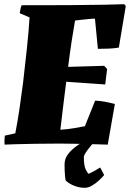

<svg xmlns="http://www.w3.org/2000/svg" viewBox="-20 -685 620 916"><path d="M2 5Q1 -6 1.5 -17Q2 -28 3 -38L53 -49Q64 -105 73.5 -170Q83 -235 90 -290Q99 -367 108 -451Q117 -535 121 -602L74 -622Q76 -632 77.5 -641Q79 -650 83 -660Q208 -660 310.5 -660.5Q413 -661 481.5 -662.5Q550 -664 573 -665L580 -656L547 -458Q524 -454 497 -453Q470 -452 447 -452L433 -596Q421 -596 401 -594Q381 -592 363 -590Q345 -588 338 -587Q330 -541 322 -489.5Q314 -438 305 -366L477 -371L491 -356L482 -282Q440 -285 389.5 -288.5Q339 -292 296 -295Q290 -248 283 -191.5Q276 -135 268 -66Q302 -68 336.5 -74Q371 -80 385 -83L434 -205Q457 -204 481 -199.5Q505 -195 528 -189L494 5Q466 4 426.5 3Q387 2 345 1Q303 0 265 0Q202 0 147.5 1Q93 2 55 3Q17 4 2 5ZM402 -24H445Q414 8 397 31.5Q380 55 380 64Q380 107 390 125.5Q400 144 403 144Q419 137 433 129Q447 121 458 114L477 150Q468 161 452.5 175.5Q437 190 419 200.5Q401 211 384 211Q360 211 336 202Q312 193 294 177Q292 175 290 152.5Q288 130 288 99Q288 71 306 48.5Q324 26 350.5 8Q377 -10 402 -24Z"/></svg>

Font: Labrada Black
Style: Italic
Weight: 900
Italic angle: -7°
Designer: Mercedes Jáuregui
Foundry: Omnibus-Type Team
Version: Version 1.000; ttfautohint (v1.8.4.7-5d5b)